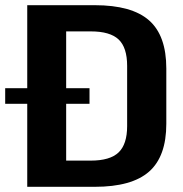

<svg xmlns="http://www.w3.org/2000/svg" viewBox="-39 -720 705 740"><path d="M66 -700H326Q469 -700 535.5 -641.5Q602 -583 602 -456V-243Q602 -117 535.5 -58.5Q469 0 326 0H66ZM184 -101H311Q385 -101 418 -132.5Q451 -164 451 -234V-466Q451 -537 418 -568Q385 -599 311 -599H184L216 -675V-24ZM306 -380V-320H-19V-380Z"/></svg>

Font: Pathway Extreme SemiCondensed
Style: Bold
Weight: 700
Width: 4
Version: Version 1.001;gftools[0.9.26]